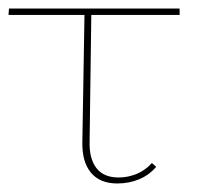

<svg xmlns="http://www.w3.org/2000/svg" viewBox="-20 -427 461 450"><path d="M190 -95Q189 -55 206 -33Q223 -11 258 -11Q280 -11 300.5 -19.5Q321 -28 336 -45L346 -36Q330 -17 306.5 -7Q283 3 255 3Q214 3 193 -22.5Q172 -48 173 -94L178 -392H0L1 -407H401V-392H194Z"/></svg>

Font: Ysabeau Infant Thin
Style: Regular
Weight: 200
Designer: Christian Thalmann (Catharsis Fonts)
Version: Version 0.003